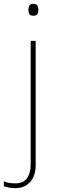

<svg xmlns="http://www.w3.org/2000/svg" viewBox="-70 -741 297 1001"><path d="M11 240Q-8 240 -23 237Q-38 234 -50 230V204Q-35 211 -19.5 213Q-4 215 11 215Q51 215 70.5 188.5Q90 162 90 116V-528H116V120Q116 160 101.5 187Q87 214 63.5 227Q40 240 11 240ZM78 -690Q78 -702 83 -711.5Q88 -721 103 -721Q121 -721 125.5 -711.5Q130 -702 130 -690Q130 -677 125.5 -668Q121 -659 103 -659Q88 -659 83 -668Q78 -677 78 -690Z"/></svg>

Font: Noto Sans Cham Thin
Style: Regular
Weight: 250
Version: Version 2.002